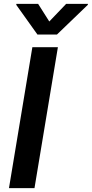

<svg xmlns="http://www.w3.org/2000/svg" viewBox="-20 -971 474 991"><path d="M278.8 -727.3H147L26.3 0H158ZM63.9 -946 173.3 -792.6H273.8L433.2 -946L433.9 -951H321.4L234.4 -860.1L176.8 -951H64.6Z"/></svg>

Font: Margiela Sans Semi Bold
Style: Italic
Weight: 600
Italic angle: -9.39999°
Designer: Stefan Endress, Andreas Faust
Version: Version 1.100;FEAKit 1.0